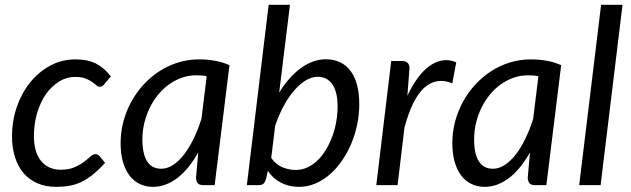

<svg xmlns="http://www.w3.org/2000/svg" viewBox="-20 -756 2578 784"><path d="M409 -91Q383 -62.5 359.5 -43.5Q336 -24.5 312.5 -13.2Q289 -2 263.8 2.5Q238.5 7 209.5 7Q165.5 7 131.8 -8Q98 -23 75.2 -50.2Q52.5 -77.5 40.8 -115.8Q29 -154 29 -200Q29 -261.5 48.2 -318Q67.5 -374.5 102 -418Q136.5 -461.5 184.2 -487.5Q232 -513.5 288.5 -513.5Q339 -513.5 373 -495.8Q407 -478 432.5 -444L404.5 -410.5Q401 -406.5 396.8 -404Q392.5 -401.5 387 -401.5Q380 -401.5 373.2 -407.8Q366.5 -414 355.5 -421.8Q344.5 -429.5 328.2 -435.8Q312 -442 286.5 -442Q252 -442 221.5 -423.2Q191 -404.5 168 -372Q145 -339.5 131.8 -295Q118.5 -250.5 118.5 -199.5Q118.5 -168.5 125.5 -143.2Q132.5 -118 146.5 -100.2Q160.5 -82.5 180.8 -72.8Q201 -63 228 -63Q261.5 -63 284.2 -73Q307 -83 322.5 -94.8Q338 -106.5 348.8 -116.5Q359.5 -126.5 370 -126.5Q379.5 -126.5 387 -118L409 -91Z M856.5 0H810.5Q793 0 786.8 -9Q780.5 -18 780.5 -31L789.5 -133.5Q771.5 -101.5 750.8 -75.5Q730 -49.5 706.8 -31.2Q683.5 -13 658 -3Q632.5 7 605 7Q575 7 550.5 -4.8Q526 -16.5 508.8 -39.2Q491.5 -62 482 -95.2Q472.5 -128.5 472.5 -171.5Q472.5 -216.5 483.8 -259.2Q495 -302 515.8 -340Q536.5 -378 565.5 -409.8Q594.5 -441.5 630.2 -464.8Q666 -488 707 -500.8Q748 -513.5 793 -513.5Q825.5 -513.5 856.2 -508.2Q887 -503 917 -490ZM638.5 -67Q663 -67 686.5 -82.2Q710 -97.5 731 -124.5Q752 -151.5 770.2 -188.8Q788.5 -226 802.5 -270.5L824 -444.5Q813 -447 802.2 -447.8Q791.5 -448.5 781 -448.5Q751 -448.5 723 -438.8Q695 -429 670.5 -411.5Q646 -394 626 -369.8Q606 -345.5 591.8 -316.5Q577.5 -287.5 569.5 -254.8Q561.5 -222 561.5 -187.5Q561.5 -67 638.5 -67Z M988 0 1077 -736.5H1164L1120 -378Q1139 -409 1161 -434Q1183 -459 1207 -476.8Q1231 -494.5 1257 -504.2Q1283 -514 1310 -514Q1375 -514 1411 -467Q1447 -420 1447 -329.5Q1447 -288.5 1438.5 -247.5Q1430 -206.5 1414.2 -169.2Q1398.5 -132 1376.2 -99.8Q1354 -67.5 1326.8 -43.8Q1299.5 -20 1267.5 -6.5Q1235.5 7 1200.5 7Q1160 7 1127.2 -10Q1094.5 -27 1073.5 -58.5L1066.5 -26Q1062.5 -13 1056.5 -6.5Q1050.5 0 1035 0ZM1277 -442.5Q1253 -442.5 1228.2 -427.5Q1203.5 -412.5 1180.5 -385.8Q1157.5 -359 1137.8 -322.2Q1118 -285.5 1103.5 -242L1087.5 -111Q1106.5 -84 1133.2 -73Q1160 -62 1187.5 -62Q1213.5 -62 1236.5 -73Q1259.5 -84 1278.5 -102.8Q1297.5 -121.5 1312.2 -146.8Q1327 -172 1337.5 -200.8Q1348 -229.5 1353.2 -260.2Q1358.5 -291 1358.5 -321Q1358.5 -380.5 1337.2 -411.5Q1316 -442.5 1277 -442.5Z M1516.5 0 1577.5 -507H1621.5Q1652 -507 1652 -477L1643.5 -365Q1663.5 -407.5 1686.8 -438.8Q1710 -470 1735.5 -487.8Q1761 -505.5 1788 -509.5Q1815 -513.5 1843 -501.5L1827 -416Q1761.5 -442 1712.2 -397.5Q1663 -353 1631.5 -235L1603.5 0Z M2211 0H2165Q2147.5 0 2141.2 -9Q2135 -18 2135 -31L2144 -133.5Q2126 -101.5 2105.2 -75.5Q2084.5 -49.5 2061.2 -31.2Q2038 -13 2012.5 -3Q1987 7 1959.5 7Q1929.5 7 1905 -4.8Q1880.5 -16.5 1863.2 -39.2Q1846 -62 1836.5 -95.2Q1827 -128.5 1827 -171.5Q1827 -216.5 1838.2 -259.2Q1849.5 -302 1870.2 -340Q1891 -378 1920 -409.8Q1949 -441.5 1984.8 -464.8Q2020.5 -488 2061.5 -500.8Q2102.5 -513.5 2147.5 -513.5Q2180 -513.5 2210.8 -508.2Q2241.5 -503 2271.5 -490ZM1993 -67Q2017.5 -67 2041 -82.2Q2064.5 -97.5 2085.5 -124.5Q2106.5 -151.5 2124.8 -188.8Q2143 -226 2157 -270.5L2178.5 -444.5Q2167.5 -447 2156.8 -447.8Q2146 -448.5 2135.5 -448.5Q2105.5 -448.5 2077.5 -438.8Q2049.5 -429 2025 -411.5Q2000.5 -394 1980.5 -369.8Q1960.5 -345.5 1946.2 -316.5Q1932 -287.5 1924 -254.8Q1916 -222 1916 -187.5Q1916 -67 1993 -67Z M2345 0 2434.5 -736.5H2522L2432.5 0Z"/></svg>

Font: Lato
Style: Italic
Weight: 400
Italic angle: -7°
Designer: Lukasz Dziedzic
Foundry: tyPoland Lukasz Dziedzic
Version: Version 2.007; 2014-02-27